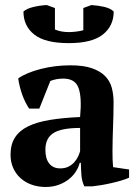

<svg xmlns="http://www.w3.org/2000/svg" viewBox="-20 -725 540 756"><path d="M422.9 -132.3Q422.9 -112.3 423.3 -97.7Q423.8 -83 425.3 -66.9L488.3 -57.6V-25.4Q476.6 -20 458.3 -14.4Q439.9 -8.8 419.4 -4.2Q398.9 0.5 378.7 3.9Q358.4 7.3 343.3 8.8H312Q307.1 -2 304.4 -12.2Q301.8 -22.5 300.8 -32.7Q299.8 -43.5 299.3 -56.2Q298.8 -68.8 298.3 -84H293.9Q289.6 -66.4 278.6 -49.3Q267.6 -32.2 250.5 -18.8Q233.4 -5.4 210.4 2.9Q187.5 11.2 159.7 11.2Q129.9 11.2 104.7 2.2Q79.6 -6.8 61 -23.4Q42.5 -40 32 -63.5Q21.5 -86.9 21.5 -116.2Q21.5 -156.7 39.1 -183.8Q56.6 -210.9 91.3 -227.8Q126 -244.6 177 -252.9Q228 -261.2 295.4 -264.2Q302.7 -342.8 289.1 -378.9Q275.9 -415.5 229.5 -415.5Q201.2 -415.5 178.2 -406.2L134.8 -297.4H94.7Q87.4 -308.1 80.3 -322.3Q73.2 -336.4 67.6 -352.1Q62 -367.7 57.9 -384.3Q53.7 -400.9 51.8 -416.5Q85.4 -439.5 141.1 -453.6Q196.8 -467.8 257.3 -467.8Q309.1 -467.8 342 -456.3Q375 -444.8 394 -425.3Q413.1 -405.8 420.2 -379.2Q427.2 -352.5 427.2 -322.8Q427.2 -294.9 426.5 -270.5Q425.8 -246.1 425 -223.1Q424.3 -200.2 423.6 -178Q422.9 -155.8 422.9 -132.3ZM217.3 -62Q236.3 -62 250 -69.1Q263.7 -76.2 272.9 -86.7Q282.2 -97.2 287.6 -108.9Q293 -120.6 295.4 -129.9V-221.2Q222.7 -221.2 190.7 -201.2Q158.7 -181.2 158.7 -135.3Q158.7 -100.1 173.8 -81.1Q189 -62 217.3 -62ZM251 -555.2Q157.2 -555.2 114.7 -589.1Q72.3 -623 72.3 -679.7Q85.9 -691.4 111.3 -697.5Q136.7 -703.6 164.1 -705.1L196.3 -693.4V-608.9Q219.7 -598.6 252 -598.6Q261.2 -598.6 277.8 -600.3Q294.4 -602.1 308.1 -606V-693.4L339.8 -705.1Q365.7 -703.6 390.1 -698Q414.6 -692.4 427.7 -679.7Q427.7 -623 385 -589.1Q342.3 -555.2 251 -555.2Z"/></svg>

Font: PT Astra Serif
Style: Bold
Weight: 700
Designer: A.Korolkova, I. Chaeva
Foundry: ParaType Ltd
Version: Version 1.002